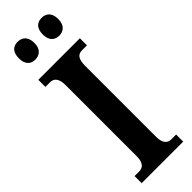

<svg xmlns="http://www.w3.org/2000/svg" viewBox="-304 -928 938 938"><g transform="rotate(-45 165.0 -458.5)"><path d="M248 -794C274 -794 301 -810 301 -855C301 -902 274 -917 248 -917C219 -917 194 -902 194 -855C194 -810 219 -794 248 -794ZM81 -794C109 -794 136 -810 136 -855C136 -902 109 -917 81 -917C54 -917 29 -902 29 -855C29 -810 54 -794 81 -794ZM22 0H309V-49H275C251 -49 232 -65 232 -110V-601C232 -651 249 -665 275 -665H309V-714H22V-665H55C77 -665 98 -651 98 -602V-110C98 -63 77 -49 55 -49H22Z"/></g></svg>

Font: Noto Serif Bengali ExtraCondensed
Style: Regular
Weight: 400
Width: 2
Designer: Juan Bruce, Universal Thirst, Indian Type Foundry and the Monotype Design Team.
Foundry: Monotype Imaging Inc.
Version: Version 2.003